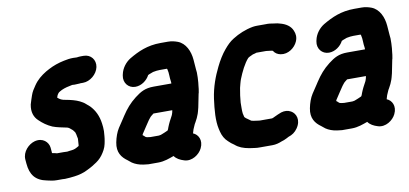

<svg xmlns="http://www.w3.org/2000/svg" viewBox="-87 -1086 3443 1618"><g transform="rotate(-10 1634.5 -277.0)"><path d="M412 -481C414.6 -487 416.8 -493 418.6 -499C421.6 -503.7 424.9 -508.7 428.6 -514C435 -523.2 452.6 -530.1 462 -536C491 -549.2 519.4 -555.3 554.2 -562H557.2C561.9 -562 567.8 -561.7 575 -561C589.7 -561 604.1 -561.7 618.4 -563C621.2 -563.7 623.3 -564 624.6 -564H647.6C708.1 -564 769.8 -615.1 781.9 -675.5C793.9 -735.9 752.7 -787 692.1 -787H669.1C658.4 -787 646.6 -786 633.5 -784H628.5C618.6 -784.7 609.7 -785 601.7 -785C573.4 -785 547 -780.8 520.7 -775C473.3 -765.3 426.6 -749 387.3 -728L358.1 -712C314.7 -685.5 277.8 -655.8 248.2 -612C232.3 -589.3 214.7 -562.7 205.8 -535C198.3 -512 188.6 -485.5 182 -461C169 -395.9 187.9 -350.7 220.9 -320C251 -290.6 285.8 -264.8 329.1 -246C365.1 -231.7 412.7 -224 452.9 -215C467.5 -209.8 476.3 -201.2 485.5 -193C494.9 -187.8 504.1 -172.4 510.7 -164C514.7 -150.7 518.4 -140.9 520 -125C521.5 -115.9 524.8 -109.1 523 -100C522.2 -84.1 521.2 -68.6 519.8 -54L518.2 -46C508.3 -39.2 494.8 -33.1 484.6 -28C483.9 -28 482.9 -27.7 481.4 -27C472.4 -24.2 463.1 -21 455.2 -21L436.8 -19C430.7 -18.3 424.1 -17.3 417.2 -16H412.2C403 -16.7 393.1 -17 382.4 -17H328.4C315.1 -20.5 304.2 -23.4 287.2 -26C286.5 -29.3 286.3 -33.3 286.6 -38L283.6 -73C278.6 -121.5 231.2 -168.4 160.8 -149.5C108.2 -135.3 51.5 -78.9 56.4 -12L59.4 23C67.5 120 108.7 175.2 206.3 194C233.6 199.7 254.5 206 287.9 206H337.9C345.2 206 351.8 206.3 357.7 207C385.2 207 415.3 202.4 440.1 200C479.2 195.2 518.9 184.4 550.5 168C573.6 156.6 598 144.9 619 130C648.4 112.8 672.2 93.4 692.8 66C711.6 40.3 730.1 9.6 737 -25L741.2 -46C747.4 -77.1 748.2 -103.3 750.4 -132C751.1 -160.4 748.5 -174.2 745.7 -199C737 -264.1 712 -315.9 672.3 -357C658.8 -369.1 650.7 -375.5 639.9 -385C625.6 -398.3 611.4 -404.7 594.6 -414C561.8 -430.2 521.7 -440.1 478.4 -448C449.9 -451.2 428 -462.5 412.4 -478H411.4Z M1076.6 -454C1129.9 -454 1177.7 -490.7 1199.4 -533C1204.6 -535.7 1209.4 -538 1213.8 -540H1214.8C1223.5 -543.3 1233.2 -547 1244 -551C1245.5 -551.7 1247.2 -552 1249.2 -552C1265.4 -555.4 1284.7 -558 1302.4 -558H1364.4C1366.4 -554.7 1367.6 -552.3 1368 -551L1367.8 -550C1376.7 -520.4 1372.6 -478 1379 -446C1379 -443 1380.6 -434 1379.6 -429H1228.6C1153.4 -429 1114.6 -405.3 1064.3 -367C1011.2 -325.6 977.3 -285.2 939.5 -228L927.9 -210C910.8 -184.5 896.1 -161 879.4 -137C859.5 -105.9 844.8 -64.3 836.2 -21C819.4 63.2 856.9 110.5 904.3 144C908.9 147.3 911.8 149.7 912.9 151L935.3 169C959.2 185.3 992.6 198.1 1028.5 203L1045.1 205C1053.5 206.3 1062.3 207.3 1071.5 208H1155.5C1208 208 1251.3 190.2 1291.9 176C1310.1 202.1 1339.1 217.3 1374.5 228C1437.5 247.8 1504.1 201.8 1527.7 152C1559.5 87.3 1529.3 33.4 1486.6 17L1487.2 14C1489.1 4.8 1493.5 -7 1496.2 -16C1506.3 -34.9 1510.4 -54.2 1522.2 -71C1535.1 -92.5 1545.5 -115.7 1553.8 -139L1559.3 -157C1562.8 -167.7 1565.7 -179 1568.1 -191L1590.7 -304C1591.4 -307.3 1592.2 -310 1593.3 -312C1598.2 -331.2 1599.5 -355.6 1601.7 -374L1604.5 -398C1606.8 -429.8 1608.1 -452.5 1607.4 -483C1606.6 -504.6 1602.8 -514.7 1602.8 -535C1601.5 -555.2 1599.7 -572.8 1598.4 -593C1592.6 -667.2 1559.7 -740 1494.7 -765C1470.6 -773.6 1445.5 -781 1411.9 -781H1348.9C1235.6 -781 1154.4 -743.3 1077.4 -698C1038.3 -674 1000.8 -630.2 989.8 -575L988 -566C976 -505.7 1016.7 -454 1076.6 -454ZM1348.1 -206 1344.3 -187C1342.5 -181 1340.7 -175.7 1339.1 -171C1338.6 -168.3 1337.3 -165.3 1335.3 -162C1328.5 -146.8 1317.2 -130 1311.4 -117L1301 -95C1298.2 -87.7 1295 -80 1291.4 -72C1287.8 -63.3 1283 -42 1274.4 -42C1261.8 -34.6 1241.4 -28.4 1227.4 -22C1220.8 -19.9 1214.3 -16 1205.2 -16C1202.4 -15.3 1200 -15 1198 -15H1127C1125 -15 1122.7 -15.3 1120.2 -16L1104.6 -18C1099.1 -18 1087.7 -21.6 1084.2 -26C1079.3 -31.3 1073 -36.7 1065.4 -42L1066 -45C1066.4 -47 1067.1 -49 1068.2 -51C1081.1 -71.6 1092.3 -89.1 1107 -110C1122.5 -131 1134.7 -154.4 1151.7 -174C1161.1 -187.4 1171.6 -193.1 1187.1 -206Z M2130.8 -560H2212.8L2231.4 -558C2239.7 -557.2 2249.4 -555 2256.8 -555C2260 -554.3 2264.1 -553.3 2269.2 -552L2270 -551C2283.1 -529.7 2303.1 -516.5 2330.1 -511.5C2392.7 -499.9 2452.2 -544.1 2474.3 -595C2489.3 -629.8 2485.8 -659.6 2474.1 -687C2457.6 -729 2418.2 -755.2 2366.3 -768L2347.3 -773C2334 -775.3 2318.8 -777.4 2303.5 -779L2285.1 -782C2272 -783.3 2259.1 -783.7 2246.3 -783H2175.3C2162.6 -783 2150.1 -782 2137.7 -780C2073.7 -768.4 2013.7 -743.2 1962.9 -711C1930.1 -691 1905.7 -665.8 1879.8 -635C1849.5 -600.1 1817.3 -546.9 1794.8 -500C1757.3 -423.7 1725.2 -340 1710.9 -240C1698.1 -145.4 1690.5 -54.9 1706.6 17C1709.4 26.3 1711.4 34.7 1712.6 42C1721.9 78.5 1739 109.4 1764.6 132C1779.4 146.7 1794.2 159.4 1812.9 171C1844.2 198.6 1880.5 212.5 1932.7 222C1965 225 1988.8 232.6 2024.9 231H2127.9C2158.2 231 2185.4 223.2 2209.5 213C2224.7 209.4 2237.7 203.3 2255.1 195C2261.9 191 2268.2 187.7 2274.1 185C2306.5 174.9 2331.8 157.6 2352.4 128C2398 62.9 2374 2.2 2332.2 -21C2307 -35 2279.1 -37.3 2248.6 -28C2225.9 -19 2207.7 -11.8 2186.2 -1C2181.1 3.3 2170.5 5.2 2164.4 8H2060.4L2042.8 6C2030.8 4.6 2020.9 2.3 2007.8 1L1998.2 -1C1994.5 -2.3 1990.7 -3.3 1986.8 -4L1986 -5C1975 -13.4 1962.1 -22.8 1951 -30H1950C1946.1 -34 1941.9 -38 1937.4 -42C1936.8 -44 1936.2 -44.8 1935.2 -46C1933.6 -54.7 1931.2 -64.7 1928.2 -76C1924.5 -103.8 1927.1 -139.7 1926.7 -169C1929 -202.4 1935.4 -252.6 1943.3 -292C1947.3 -307.4 1957.2 -348.8 1963.7 -364C1986.8 -422 2018.6 -488.5 2055.6 -529C2059.6 -532.4 2077.1 -542 2083.6 -544C2090.1 -547 2100.5 -553 2107.4 -553C2113.7 -555.5 2124.2 -557 2130.8 -560Z M2733.6 -454C2786.9 -454 2834.7 -490.7 2856.4 -533C2861.6 -535.7 2866.4 -538 2870.8 -540H2871.8C2880.5 -543.3 2890.2 -547 2901 -551C2902.5 -551.7 2904.2 -552 2906.2 -552C2922.4 -555.4 2941.7 -558 2959.4 -558H3021.4C3023.4 -554.7 3024.6 -552.3 3025 -551L3024.8 -550C3033.7 -520.4 3029.6 -478 3036 -446C3036 -443 3037.6 -434 3036.6 -429H2885.6C2810.4 -429 2771.6 -405.3 2721.3 -367C2668.2 -325.6 2634.3 -285.2 2596.5 -228L2584.9 -210C2567.8 -184.5 2553.1 -161 2536.4 -137C2516.5 -105.9 2501.8 -64.3 2493.2 -21C2476.4 63.2 2513.9 110.5 2561.3 144C2565.9 147.3 2568.8 149.7 2569.9 151L2592.3 169C2616.2 185.3 2649.6 198.1 2685.5 203L2702.1 205C2710.5 206.3 2719.3 207.3 2728.5 208H2812.5C2865 208 2908.3 190.2 2948.9 176C2967.1 202.1 2996.1 217.3 3031.5 228C3094.5 247.8 3161.1 201.8 3184.7 152C3216.5 87.3 3186.3 33.4 3143.6 17L3144.2 14C3146.1 4.8 3150.5 -7 3153.2 -16C3163.3 -34.9 3167.4 -54.2 3179.2 -71C3192.1 -92.5 3202.5 -115.7 3210.8 -139L3216.3 -157C3219.8 -167.7 3222.7 -179 3225.1 -191L3247.7 -304C3248.4 -307.3 3249.2 -310 3250.3 -312C3255.2 -331.2 3256.5 -355.6 3258.7 -374L3261.5 -398C3263.8 -429.8 3265.1 -452.5 3264.4 -483C3263.6 -504.6 3259.8 -514.7 3259.8 -535C3258.5 -555.2 3256.7 -572.8 3255.4 -593C3249.6 -667.2 3216.7 -740 3151.7 -765C3127.6 -773.6 3102.5 -781 3068.9 -781H3005.9C2892.6 -781 2811.4 -743.3 2734.4 -698C2695.3 -674 2657.8 -630.2 2646.8 -575L2645 -566C2633 -505.7 2673.7 -454 2733.6 -454ZM3005.1 -206 3001.3 -187C2999.5 -181 2997.7 -175.7 2996.1 -171C2995.6 -168.3 2994.3 -165.3 2992.3 -162C2985.5 -146.8 2974.2 -130 2968.4 -117L2958 -95C2955.2 -87.7 2952 -80 2948.4 -72C2944.8 -63.3 2940 -42 2931.4 -42C2918.8 -34.6 2898.4 -28.4 2884.4 -22C2877.8 -19.9 2871.3 -16 2862.2 -16C2859.4 -15.3 2857 -15 2855 -15H2784C2782 -15 2779.7 -15.3 2777.2 -16L2761.6 -18C2756.1 -18 2744.7 -21.6 2741.2 -26C2736.3 -31.3 2730 -36.7 2722.4 -42L2723 -45C2723.4 -47 2724.1 -49 2725.2 -51C2738.1 -71.6 2749.3 -89.1 2764 -110C2779.5 -131 2791.7 -154.4 2808.7 -174C2818.1 -187.4 2828.6 -193.1 2844.1 -206Z"/></g></svg>

Font: Smoothie
Style: BlkIt
Weight: 900
Foundry: Cannot Into Space Fonts
Version: Version 0.8